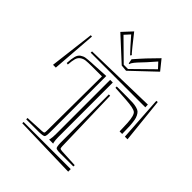

<svg xmlns="http://www.w3.org/2000/svg" viewBox="-197 -837 905 905"><g transform="rotate(45 255.5 -384.5)"><path d="M251.5 -625.5Q257.8 -633.3 276.1 -653.3Q294.4 -673.3 297.9 -677.2L348.1 -729L388.2 -679.2L271.5 -568.8L239.7 -571.8L123 -679.2L167.5 -727.1L212.4 -670.4Q217.3 -665 225.1 -655Q232.9 -645 238.8 -640.1L233.9 -633.3Q230.5 -637.7 204.6 -665L167.5 -707L143.1 -680.2L243.7 -581.1H272L373 -680.2L348.1 -707L311 -665Q304.7 -658.2 295.7 -648.7Q286.6 -639.2 281.7 -633.8Q276.9 -628.4 271.7 -622.1Q266.6 -615.7 263.9 -611.1Q261.2 -606.4 260.3 -602.1H255.9ZM469.2 -345.2H452.1L450.2 -399.9Q447.3 -447.8 434.1 -458Q420.9 -468.3 369.1 -471.7Q365.2 -472.2 362.8 -472.2L293 -476.6V-485.4H362.8Q386.2 -485.4 399.7 -484.6Q413.1 -483.9 426 -480.5Q439 -477.1 445.1 -471.7Q451.2 -466.3 456.5 -455.8Q461.9 -445.3 464.1 -431.9Q466.3 -418.5 467.8 -397ZM487.3 -345.2 472.7 -569.3 481.4 -570.3 504.9 -345.2ZM457.5 -511.2H93.3L93.8 -520L457 -528.8ZM47.9 -397Q49.8 -426.8 54.2 -443.1Q58.6 -459.5 69.8 -467.3Q81.1 -475.1 93.5 -477.1Q106 -479 130.9 -480.5Q139.6 -480.5 144 -481L223.1 -485.4V-109.4Q223.1 -85 218.3 -80.1Q213.4 -75.2 188 -74.2H100.6V-83L189.9 -87.4Q202.6 -87.9 205.1 -90.3Q207.5 -92.8 207.5 -105L210 -469.7H144Q116.2 -469.7 102.5 -468Q88.9 -466.3 77.9 -458.5Q66.9 -450.7 62.7 -436.3Q58.6 -421.9 56.6 -395.5ZM8.3 -345.2 35.6 -569.8 43.9 -569.3 26.9 -345.2ZM301.8 -432.6 310.5 -105Q311 -92.8 313.2 -90.6Q315.4 -88.4 327.6 -87.4L415 -83V-74.2H327.6Q303.2 -74.2 298.6 -79.1Q293.9 -84 293 -109.4V-432.6ZM100.6 -56.6H415V-39.6L100.6 -47.9ZM266.6 -485.4V-127V-121.1Q266.6 -102.5 269.5 -88.9Q269.5 -87.9 270.5 -85.9Q271.5 -84 271.5 -83H244.1Q244.6 -84 245.4 -85.9Q246.1 -87.9 246.1 -88.9Q249 -100.6 249 -127V-485.4Z"/></g></svg>

Font: FoglihtenNo03
Style: Regular
Weight: 500
Version: Version 0.59